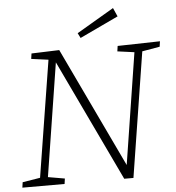

<svg xmlns="http://www.w3.org/2000/svg" viewBox="-59 -943 913 997"><g transform="rotate(-5 397.5 -444.0)"><path d="M574 -690 795 -695 791 -667 699 -651 596 0H548L247 -633L154 -43L241 -28L237 0H17L21 -28L113 -43L210 -650L121 -662L125 -690L270 -695L567 -70L658 -650L570 -662ZM386 -748 373 -774 567 -888 587 -843Z"/></g></svg>

Font: Bitter Light
Style: Italic
Weight: 300
Italic angle: -9°
Designer: Sol Matas, and Bitter project Authors
Foundry: Sol Matas
Version: Version 2.001